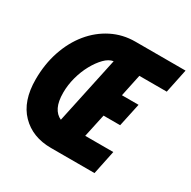

<svg xmlns="http://www.w3.org/2000/svg" viewBox="-157 -851 994 1001"><g transform="rotate(30 340.5 -350.0)"><path d="M275 0Q163 0 95 -70Q27 -140 27 -270Q27 -362 53.5 -440.5Q80 -519 127.5 -577Q175 -635 239.5 -667.5Q304 -700 379 -700H681L651 -556H486L458 -423H558L528 -283H428L398 -144H567L537 0ZM246 -153 332 -555Q305 -551 279.5 -525Q254 -499 232.5 -460Q211 -421 198.5 -374.5Q186 -328 186 -282Q186 -229 201.5 -197.5Q217 -166 246 -153Z"/></g></svg>

Font: Red Hat Mono
Style: Italic
Weight: 300
Italic angle: -12°
Monospace: yes
Designer: Pentagram, MCKL
Foundry: Pentagram, MCKL
Version: Version 1.023